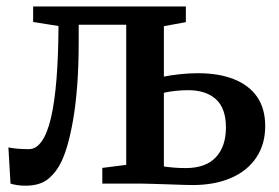

<svg xmlns="http://www.w3.org/2000/svg" viewBox="-20 -568 864 594"><path d="M58.5 6.5Q44 6.5 32 4.5Q20 2.5 12.5 0L6 -112Q16.5 -109.5 34 -108Q51.5 -106.5 69 -106.5Q92 -106.5 109.2 -131Q126.5 -155.5 137.8 -203.8Q149 -252 154.8 -323.2Q160.5 -394.5 161 -487.5L82.5 -500V-548H555V-499.5L487 -487V-331Q506 -335 534.5 -338.2Q563 -341.5 592.5 -341.5Q657.5 -341.5 704.2 -322.8Q751 -304 775.8 -267.8Q800.5 -231.5 800.5 -178Q800.5 -122 773.2 -81Q746 -40 695.5 -17.8Q645 4.5 575.5 4.5Q564 4.5 542.8 3.8Q521.5 3 497.2 2.2Q473 1.5 451.5 0.8Q430 0 417 0H296.5V-48.5L370.5 -58V-491.5H223.5V-442Q223.5 -363.5 218.8 -302.5Q214 -241.5 206 -196.2Q198 -151 188.8 -119.2Q179.5 -87.5 170 -68Q155 -36 129.5 -14.8Q104 6.5 58.5 6.5ZM554 -48Q616.5 -48 647.8 -81.5Q679 -115 679 -173.5Q679 -233 648 -261Q617 -289 562.5 -289Q543 -289 522.2 -286.8Q501.5 -284.5 487 -281V-53Q500 -51 517.8 -49.5Q535.5 -48 554 -48Z"/></svg>

Font: Merriweather 36pt SemiBold
Style: Regular
Weight: 600
Version: Version 2.100